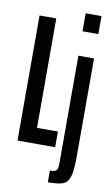

<svg xmlns="http://www.w3.org/2000/svg" viewBox="-101 -794 609 1040"><g transform="rotate(10 203.0 -274.5)"><path d="M39 0V-688H131V-86H246V0ZM283 -644V-743H370V-644ZM284 76V-510H370V28Q370 106 359.5 140Q349 174 323.5 184Q298 194 240 194V130Q261 130 270 125Q279 120 281.5 109.5Q284 99 284 76Z"/></g></svg>

Font: Saira Ultra Condensed SemiBold
Style: Regular
Weight: 600
Width: 1
Designer: Hector Gatti with collaboration of the Omnibus-Type team
Foundry: Omnibus-Type
Version: Version 1.001; ttfautohint (v1.8)